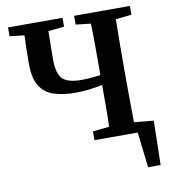

<svg xmlns="http://www.w3.org/2000/svg" viewBox="-92 -742 899 1010"><g transform="rotate(-10 358.0 -237.0)"><path d="M372 -616V-663H670V-616L585 -607Q584 -545 583.5 -481.5Q583 -418 583 -353V-310Q583 -247 583.5 -183.5Q584 -120 585 -57L689 -47L684 189H617L595 0H364V-47L452 -56Q454 -112 454 -168Q454 -224 454 -279Q420 -272 384 -267.5Q348 -263 310 -263Q244 -263 195.5 -278.5Q147 -294 120.5 -335.5Q94 -377 94 -455Q94 -531 97 -607L19 -616V-663H310V-616L225 -607Q224 -569 223.5 -530.5Q223 -492 223 -458Q223 -379 251.5 -351.5Q280 -324 350 -324Q376 -324 401 -326Q426 -328 454 -332V-353Q454 -416 454 -479.5Q454 -543 452 -607Z"/></g></svg>

Font: Source Serif Pro SemiBold
Style: Regular
Weight: 600
Designer: Frank Grießhammer
Foundry: Adobe Systems Incorporated
Version: Version 3.001;hotconv 1.0.111;makeotfexe 2.5.65597